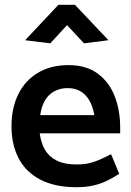

<svg xmlns="http://www.w3.org/2000/svg" viewBox="-20 -770 549 802"><path d="M482 -213V-237Q482 -308 459.5 -367Q437 -426 389 -462Q341 -498 266 -498Q192 -498 138.5 -466Q85 -434 56.5 -376.5Q28 -319 28 -242Q28 -166 58 -108.5Q88 -51 149 -19.5Q210 12 299 12Q337 12 369 5Q401 -2 428 -15.5Q455 -29 478 -44L444 -126Q408 -107 375.5 -95Q343 -83 301 -83Q249 -83 216.5 -99.5Q184 -116 167.5 -145Q151 -174 146 -213ZM148 -289Q153 -325 167.5 -350Q182 -375 206.5 -388.5Q231 -402 262 -402Q294 -402 316.5 -388.5Q339 -375 353.5 -350Q368 -325 374 -289ZM260 -665 331 -589 433 -602 293 -750H224L85 -602L190 -589Z"/></svg>

Font: Catamaran SemiBold
Style: Regular
Weight: 600
Designer: Pria Ravichandran
Version: Version 2.000